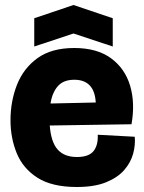

<svg xmlns="http://www.w3.org/2000/svg" viewBox="-20 -734 577 768"><path d="M287 14Q188 14 130 -23Q72 -60 47 -121Q22 -182 22 -253Q22 -329 48 -395Q74 -461 130 -501.5Q186 -542 277 -542Q368 -542 424 -501Q480 -460 500.5 -391Q521 -322 506 -237L179 -232Q184 -166 210.5 -136Q237 -106 288 -106Q335 -106 354 -129.5Q373 -153 371 -195L519 -187Q522 -154 512.5 -119Q503 -84 477 -54Q451 -24 404.5 -5Q358 14 287 14ZM277 -415Q234 -415 211.5 -389.5Q189 -364 182 -320L363 -324Q358 -415 277 -415ZM117 -548V-661L274 -714L431 -661V-548L274 -600Z"/></svg>

Font: Bricolage Grotesque 48pt ExtraBold
Style: Regular
Weight: 800
Designer: Mathieu Triay
Foundry: Atelier Triay
Version: Version 1.000; ttfautohint (v1.8.4.7-5d5b);gftools[0.9.32]